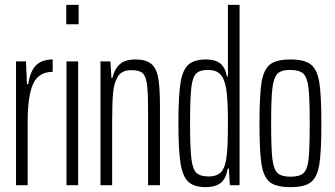

<svg xmlns="http://www.w3.org/2000/svg" viewBox="-20 -763 1379 791"><path d="M46 -510H87L91 -416H96Q106 -475 131 -496.5Q156 -518 197 -518V-467Q139 -467 116.5 -417.5Q94 -368 94 -261V0H46Z M253 -663V-743H304V-663ZM254 0V-510H302V0Z M394 -510H435L439 -442H443Q451 -477 472.5 -497.5Q494 -518 538 -518Q582 -518 603.5 -499.5Q625 -481 632 -441.5Q639 -402 639 -325V0H590V-312Q590 -386 585 -419Q580 -452 566 -463Q552 -474 520 -474Q483 -474 466.5 -449Q450 -424 446 -382Q442 -340 442 -260V0H394Z M715 -255Q715 -366 723.5 -420.5Q732 -475 756 -496.5Q780 -518 829 -518Q867 -518 887.5 -501.5Q908 -485 915 -448H919V-743H967V0H927L923 -68H918Q910 -23 887 -7.5Q864 8 829 8Q781 8 757 -13Q733 -34 724 -89Q715 -144 715 -255ZM911 -102Q916 -131 917.5 -165.5Q919 -200 919 -268Q919 -350 912 -396Q905 -439 887.5 -457Q870 -475 837 -475Q803 -475 788 -460Q773 -445 768 -400.5Q763 -356 763 -255Q763 -153 768.5 -109Q774 -65 789.5 -50.5Q805 -36 841 -36Q871 -36 888 -51.5Q905 -67 911 -102Z M1049 -254Q1049 -371 1057.5 -423.5Q1066 -476 1092 -497Q1118 -518 1177 -518Q1235 -518 1261 -497Q1287 -476 1295.5 -423.5Q1304 -371 1304 -254Q1304 -138 1295.5 -85.5Q1287 -33 1261 -12.5Q1235 8 1177 8Q1118 8 1092 -12.5Q1066 -33 1057.5 -85.5Q1049 -138 1049 -254ZM1256 -254Q1256 -358 1251 -401Q1246 -444 1229.5 -459.5Q1213 -475 1174 -475Q1138 -475 1122.5 -458.5Q1107 -442 1102 -398Q1097 -354 1097 -254Q1097 -153 1102 -109.5Q1107 -66 1123 -50.5Q1139 -35 1177 -35Q1215 -35 1231 -50.5Q1247 -66 1251.5 -109Q1256 -152 1256 -254Z"/></svg>

Font: Saira Ultra Condensed Light
Style: Regular
Weight: 300
Width: 1
Designer: Hector Gatti with collaboration of the Omnibus-Type team
Foundry: Omnibus-Type
Version: Version 1.001; ttfautohint (v1.8)